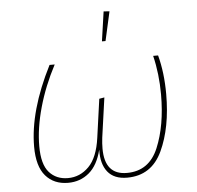

<svg xmlns="http://www.w3.org/2000/svg" viewBox="-53 -789 875 853"><g transform="rotate(-5 385.0 -362.5)"><path d="M80 -163Q80 -322 180 -519H203Q155 -428 129 -335.5Q103 -243 103 -163Q103 -82 134.5 -46.5Q166 -11 218 -11Q272 -11 311.5 -51Q351 -91 363 -178L387 -350L410 -354L385 -176Q382 -151 382 -128Q382 -11 481 -11Q580 -11 621 -109Q662 -207 662 -345Q662 -437 642 -519H664Q685 -441 685 -345Q685 -196 637 -93Q589 10 480 10Q422 10 393.5 -25.5Q365 -61 367 -125Q350 -56 310.5 -23Q271 10 217 10Q154 10 117 -32.5Q80 -75 80 -163ZM440 -735 466 -733 437 -603H421Z"/></g></svg>

Font: Fira Sans Thin
Style: Italic
Weight: 250
Italic angle: -8°
Designer: Carrois Corporate & Edenspiekermann AG
Foundry: Carrois Corporate GbR & Edenspiekermann AG
Version: Version 4.203